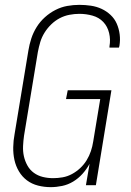

<svg xmlns="http://www.w3.org/2000/svg" viewBox="-20 -763 540 791"><path d="M189 8Q162 8 136.5 1.5Q111 -5 91 -20Q71 -35 58 -57Q45 -79 39.5 -104Q34 -129 34.5 -156.5Q35 -184 40 -210L97 -555Q101 -580 109 -604.5Q117 -629 131 -651.5Q145 -674 165 -692Q185 -710 208.5 -722Q232 -734 257 -738.5Q282 -743 307 -743Q331 -743 354.5 -739.5Q378 -736 398.5 -726.5Q419 -717 435.5 -701.5Q452 -686 461 -665.5Q470 -645 473 -621.5Q476 -598 472 -574Q471 -572 471 -570.5Q471 -569 470 -567H431Q431 -568 431 -569.5Q431 -571 431 -572Q436 -600 429.5 -627Q423 -654 405.5 -672.5Q388 -691 361.5 -698.5Q335 -706 307 -706Q287 -706 266 -702Q245 -698 226 -688Q207 -678 191 -662.5Q175 -647 163.5 -628.5Q152 -610 146 -590Q140 -570 136 -549L79 -204Q76 -183 75 -161Q74 -139 78.5 -119Q83 -99 93 -81Q103 -63 119.5 -51Q136 -39 156.5 -34Q177 -29 199 -29Q218 -29 238 -32.5Q258 -36 276.5 -46Q295 -56 310.5 -70.5Q326 -85 337 -103Q348 -121 354.5 -140.5Q361 -160 364 -180L393 -355H252L259 -391H439L375 0H334L349 -88Q337 -66 320 -47Q303 -28 281.5 -15Q260 -2 236 3Q212 8 189 8Z"/></svg>

Font: Iosevka Curly XLtObl
Style: Regular
Weight: 200
Italic angle: -9°
Monospace: yes
Designer: Belleve Invis
Foundry: Belleve Invis
Version: Version 11.1.0; ttfautohint (v1.8.3)